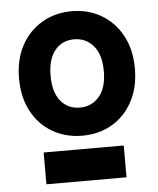

<svg xmlns="http://www.w3.org/2000/svg" viewBox="-51 -831 638 776"><g transform="rotate(-5 268.5 -443.0)"><path d="M268 -282Q201 -282 147.5 -313Q94 -344 63.5 -401Q33 -458 33 -534Q33 -611 63.5 -667.5Q94 -724 147.5 -755.5Q201 -787 268 -787Q336 -787 389 -755.5Q442 -724 472.5 -667.5Q503 -611 503 -534Q503 -458 472.5 -401Q442 -344 389 -313Q336 -282 268 -282ZM268 -396Q316 -396 346.5 -431.5Q377 -467 377 -534Q377 -602 346.5 -637.5Q316 -673 268 -673Q220 -673 190.5 -637.5Q161 -602 161 -534Q161 -467 190.5 -431.5Q220 -396 268 -396ZM106 -99V-228H431V-99Z"/></g></svg>

Font: Zen Kaku Gothic New Black
Style: Regular
Weight: 900
Designer: Yoshimichi Ohira
Foundry: Positype
Version: Version 1.001